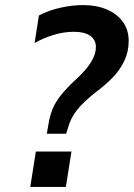

<svg xmlns="http://www.w3.org/2000/svg" viewBox="-20 -735 526 755"><path d="M164 -209 171 -249Q176 -280 187 -307Q198 -334 220.5 -362Q243 -390 279 -423Q299 -441 316.5 -461.5Q334 -482 345.5 -504.5Q357 -527 357 -550Q357 -579 334.5 -594.5Q312 -610 271 -610Q231 -610 191.5 -598Q152 -586 116 -566L133 -674Q170 -694 217 -704.5Q264 -715 306 -715Q360 -715 400.5 -697.5Q441 -680 463.5 -648.5Q486 -617 486 -574Q486 -532 469 -496Q452 -460 423.5 -430.5Q395 -401 361 -376Q305 -332 281 -300Q257 -268 249 -237L240 -209ZM99 0 121 -139H261L239 0Z"/></svg>

Font: Mulish ExtraLight
Style: Italic
Weight: 200
Italic angle: -9°
Designer: Vernon Adams
Foundry: Vernon Adams
Version: Version 3.603